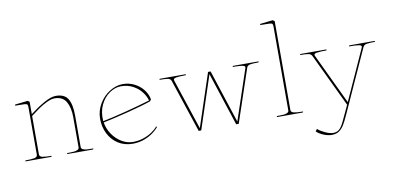

<svg xmlns="http://www.w3.org/2000/svg" viewBox="-87 -1059 3209 1558"><g transform="rotate(-10 1517.5 -280.0)"><path d="M149 -428V-38Q149 -18 124 -13Q99 -8 49 -8V0H262L266 -8Q216 -8 191 -13Q166 -18 166 -38V-354Q168 -355 169 -356Q205 -384 237 -406Q269 -428 305.5 -445.5Q342 -463 370 -463Q436 -463 464.5 -414Q493 -365 493 -286V-38V-36Q492 -23 478.5 -17Q465 -11 445.5 -9.5Q426 -8 393 -8V0H606L610 -8H606Q575 -8 555.5 -9.5Q536 -11 523 -17.5Q510 -24 510 -38V-298Q510 -389 482 -435Q454 -481 383 -481Q343 -481 286 -449Q229 -417 173 -374L166 -368Q166 -396 166 -410Q166 -424 166 -451V-470L152 -481L46 -469L45 -460Q103 -460 121.5 -458.5Q140 -457 144.5 -451.5Q149 -446 149 -428Z M705 -235Q705 -301 739 -358Q773 -415 826.5 -448Q880 -481 935 -481Q985 -481 1028.5 -459.5Q1072 -438 1101.5 -401Q1131 -364 1139 -319L1129 -305Q1066 -282 937 -249.5Q808 -217 729 -201Q737 -149 767.5 -103.5Q798 -58 843 -31Q888 -4 936 -4Q981 -4 1021.5 -17.5Q1062 -31 1092.5 -51.5Q1123 -72 1143 -95L1149 -90Q1133 -70 1103 -47Q1073 -24 1028.5 -7Q984 10 932 10Q864 10 812.5 -23Q761 -56 733 -112Q705 -168 705 -235ZM1122 -313Q1112 -350 1085 -385Q1058 -420 1015 -443Q972 -466 916 -466Q869 -466 822.5 -434.5Q776 -403 748.5 -345.5Q721 -288 727 -212Q804 -227 916.5 -256Q1029 -285 1122 -313Z M1234 -463 1238 -471H1452V-463Q1400 -463 1372.5 -458.5Q1345 -454 1351 -437L1489 -20L1634 -458H1655L1798 -20L1938 -437Q1944 -454 1917 -458.5Q1890 -463 1837 -463L1841 -471H2052V-463Q2005 -463 1982 -459Q1959 -455 1953 -437L1806 0H1785L1642 -438L1497 0H1476L1331 -437Q1325 -455 1303 -459Q1281 -463 1234 -463Z M2221 -38V-727Q2221 -745 2216.5 -750.5Q2212 -756 2193.5 -757.5Q2175 -759 2117 -759L2118 -768L2224 -780L2238 -769V-38Q2238 -19 2262 -13.5Q2286 -8 2332 -8H2338L2334 0H2121V-8Q2154 -8 2174 -9.5Q2194 -11 2207.5 -17.5Q2221 -24 2221 -38Z M2658 88Q2637 135 2624 157.5Q2611 180 2593.5 193Q2576 206 2549 206Q2520 206 2481.5 187.5Q2443 169 2425 152L2424 151L2410 169Q2431 190 2467 205Q2503 220 2535 220Q2571 220 2595 203.5Q2619 187 2636 159.5Q2653 132 2676 81L2911 -437Q2919 -455 2941 -459Q2963 -463 3010 -463V-471H2800L2796 -463Q2849 -463 2877 -458.5Q2905 -454 2897 -437L2708 -20L2510 -437Q2502 -454 2530 -458.5Q2558 -463 2611 -463V-471H2397L2393 -463Q2440 -463 2461.5 -459Q2483 -455 2491 -437L2699 0L2667 69Z"/></g></svg>

Font: TMT Limkin
Style: Regular
Weight: 400
Designer: Gabriel Drozdov
Version: Version 1.000;Glyphs 3.1.2 (3151)